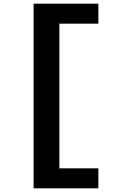

<svg xmlns="http://www.w3.org/2000/svg" viewBox="-20 -821 660 1041"><path d="M162.2 -801H513.2V-692.7H279.4L301.9 -713.9V112.9L279.4 91.7H513.2V200H162.2Z"/></svg>

Font: Monaspace Krypton Var ExLight
Style: Regular
Weight: 200
Designer: Riley Cran and the Lettermatic Team
Version: Version 1.200 (Monaspace Krypton Var)